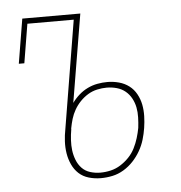

<svg xmlns="http://www.w3.org/2000/svg" viewBox="-44 -572 588 623"><g transform="rotate(-5 250.0 -261.0)"><path d="M260 8Q240 8 221 2.5Q202 -3 188.5 -15.5Q175 -28 167 -45.5Q159 -63 156 -82Q153 -101 154 -121Q155 -141 159 -161L217 -512H66L45 -385H27L51 -530H240L192 -243Q202 -257 215 -268.5Q228 -280 243.5 -287.5Q259 -295 275.5 -298Q292 -301 308 -301Q327 -301 345.5 -296Q364 -291 378.5 -280Q393 -269 402 -252.5Q411 -236 414.5 -218Q418 -200 417.5 -180.5Q417 -161 414 -142Q411 -123 405.5 -104.5Q400 -86 390 -68.5Q380 -51 366 -36Q352 -21 334.5 -10.5Q317 0 298 4Q279 8 260 8ZM260 -10Q277 -10 294 -14Q311 -18 326 -27.5Q341 -37 353.5 -50Q366 -63 374 -79Q382 -95 387 -111.5Q392 -128 395 -144Q397 -161 397.5 -178Q398 -195 395 -210.5Q392 -226 384.5 -240Q377 -254 365 -264Q353 -274 337 -278.5Q321 -283 304 -283Q289 -283 273 -279.5Q257 -276 243 -267.5Q229 -259 217.5 -247Q206 -235 198 -221Q190 -207 185.5 -192Q181 -177 178 -161V-158Q175 -141 174 -123.5Q173 -106 175 -90Q177 -74 183 -58.5Q189 -43 200 -31.5Q211 -20 227 -15Q243 -10 260 -10Z"/></g></svg>

Font: Iosevka Slab Thin
Style: Italic
Weight: 100
Italic angle: -9°
Monospace: yes
Designer: Belleve Invis
Foundry: Belleve Invis
Version: Version 11.1.1; ttfautohint (v1.8.3)